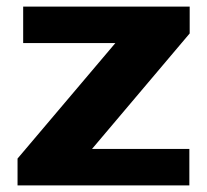

<svg xmlns="http://www.w3.org/2000/svg" viewBox="-20 -560 626 580"><path d="M33 -81 376 -486 393 -430H50V-540H553V-459L208 -51L191 -110H552V0H33Z"/></svg>

Font: Pathway Extreme
Style: Bold
Weight: 700
Designer: Eduardo Rodriguez Tunni
Foundry: Eduardo Rodriguez Tunni
Version: Version 1.001;gftools[0.9.26]